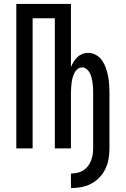

<svg xmlns="http://www.w3.org/2000/svg" viewBox="-20 -755 640 977"><path d="M341 202V128Q358 128 373.5 124.5Q389 121 403 112.5Q417 104 427 91Q437 78 443 63Q449 48 451.5 32Q454 16 454 0V-283Q454 -296 453.5 -308.5Q453 -321 451 -334Q449 -347 446 -359.5Q443 -372 437 -383.5Q431 -395 421 -403.5Q411 -412 398 -412Q385 -412 374.5 -403.5Q364 -395 358.5 -383.5Q353 -372 349.5 -359.5Q346 -347 344.5 -334Q343 -321 342 -308.5Q341 -296 341 -283V0H259V-662H146V0H63V-735H341V-414Q347 -428 355 -441Q363 -454 374 -464.5Q385 -475 399.5 -480.5Q414 -486 429 -486Q450 -486 469 -475Q488 -464 500 -446.5Q512 -429 519 -408.5Q526 -388 530 -367Q534 -346 535.5 -325Q537 -304 537 -283V0Q537 27 532.5 53.5Q528 80 516.5 104Q505 128 486.5 147.5Q468 167 444.5 179.5Q421 192 394.5 197Q368 202 341 202Z"/></svg>

Font: Iosevka Meiseki Sans
Style: Regular
Weight: 400
Monospace: yes
Designer: Belleve Invis
Foundry: Belleve Invis
Version: Version 11.2.6; ttfautohint (v1.8.4)